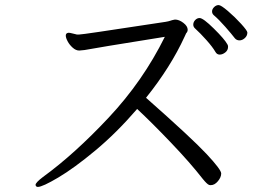

<svg xmlns="http://www.w3.org/2000/svg" viewBox="-20 -735 1040 756"><path d="M555 -350Q735 -191 793 -129Q851 -67 851 -52Q851 -37 838 -21.5Q825 -6 810 -6Q805 -6 803 -7Q795 -10 778 -31Q729 -94 652.5 -174Q576 -254 520 -306Q439 -212 355.5 -142.5Q272 -73 209.5 -36Q147 1 129 1Q124 1 122 -2Q120 -5 120 -7Q120 -16 149 -38Q273 -128 408 -272Q543 -416 629 -590Q348 -545 313 -538Q297 -536 292 -536Q279 -536 266.5 -547Q254 -558 246.5 -572Q239 -586 239 -595Q239 -605 250 -606H251Q255 -606 266.5 -603Q278 -600 283 -599H291Q299 -599 370 -609.5Q441 -620 632 -649Q644 -651 651 -653.5Q658 -656 664 -657L669 -658Q685 -658 702 -645Q719 -632 719 -618Q719 -610 713 -604L707 -591Q652 -471 555 -350ZM845 -520Q834 -520 828 -531Q817 -550 793 -577Q769 -604 747 -624Q741 -630 741 -638Q741 -648 748.5 -656Q756 -664 766 -664Q780 -664 822 -622.5Q864 -581 875 -561Q878 -557 878 -551Q878 -537 867 -528.5Q856 -520 845 -520ZM923 -576Q912 -576 905 -584Q892 -601 867 -629.5Q842 -658 822 -675Q815 -681 815 -690Q815 -699 823 -707Q831 -715 841 -715Q850 -715 877.5 -691.5Q905 -668 929.5 -641Q954 -614 954 -607Q954 -594 944 -585Q934 -576 923 -576Z"/></svg>

Font: Iansui
Style: Regular
Weight: 400
Designer: But Ko / Fontworks Inc.
Foundry: zi-hi.com / Fontworks Inc.
Version: Version 1.002